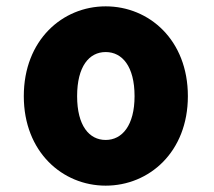

<svg xmlns="http://www.w3.org/2000/svg" viewBox="-20 -548 674 605"><path d="M55 -245C55 -69 177 37 313 37C450 37 572 -69 572 -245C572 -422 450 -528 313 -528C177 -528 55 -422 55 -245ZM223 -245C223 -339 261 -384 313 -384C365 -384 404 -339 404 -245C404 -153 365 -107 313 -107C261 -107 223 -152 223 -245Z"/></svg>

Font: Falling Sky
Style: Blk
Weight: 900
Designer: Paul D. Hunt
Foundry: Adobe Systems Incorporated
Version: Version 1.02